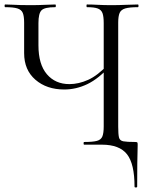

<svg xmlns="http://www.w3.org/2000/svg" viewBox="-24 -645 671 856"><path d="M262.4 -246Q184.2 -246 133.9 -289.5Q83.6 -333 83.6 -408V-544Q83.6 -573 77.5 -587.5Q71.4 -602 53.4 -607.5Q35.4 -613 -0.6 -613Q-3.6 -613 -3.6 -619Q-3.6 -625 -0.6 -625Q14.8 -625 31.1 -624Q47.4 -623 67.7 -622.5Q88 -622 113.4 -622Q148.8 -622 175.6 -623.5Q202.4 -625 222.2 -625Q225 -625 225 -619Q225 -613 222.2 -613Q174.6 -613 161 -599Q147.4 -585 147.4 -542V-443Q147.4 -358 185.1 -314Q222.8 -270 285.4 -270Q326.4 -270 368.9 -289Q411.4 -308 459.4 -359L468.4 -352Q415.6 -294 365.5 -270Q315.4 -246 262.4 -246ZM430.4 0H351.4Q348.6 0 348.6 -6Q348.6 -12 351.4 -12Q390 -12 408.3 -17Q426.6 -22 432.5 -37Q438.4 -52 438.4 -81V-542Q438.4 -571 433.1 -586Q427.8 -601 412.2 -607Q396.6 -613 363.8 -613Q361.6 -613 361.6 -619Q361.6 -625 363.8 -625Q385.8 -625 413 -623.5Q440.2 -622 472.4 -622Q506 -622 536.6 -623.5Q567.2 -625 590.8 -625Q593.6 -625 593.6 -619Q593.6 -613 590.8 -613Q553.8 -613 534.8 -607.5Q515.8 -602 509.4 -587.5Q503 -573 503 -544V-81Q503 -47 506.4 -32.5Q509.8 -18 525.8 -15Q541.8 -12 578.4 -12Q586.6 -12 588.2 -10Q589.8 -8 589.8 0Q589.8 13.8 589.2 31.4Q588.6 49 588.1 84.3Q587.6 119.6 587.6 187Q587.6 191 581.7 191Q575.8 191 575.8 187Q575.8 85.4 542.2 42.7Q508.6 0 430.4 0Z"/></svg>

Font: Cormorant Infant Light
Style: Regular
Weight: 300
Designer: Christian Thalmann (Catharsis Fonts)
Foundry: Catharsis Fonts
Version: Version 4.001